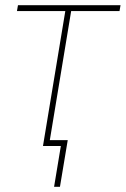

<svg xmlns="http://www.w3.org/2000/svg" viewBox="-20 -559 481 735"><path d="M144.5 0 230 -516.6H44.9L48.8 -539.1H441.4L437.5 -516.6H252.4L167 0ZM187 156.2 212.9 0H160.2L164.1 -22.5H239.3L209.5 156.2Z"/></svg>

Font: Inter 18pt Thin
Style: Italic
Weight: 250
Italic angle: -9.3988°
Version: Version 4.001;git-66647c0bb